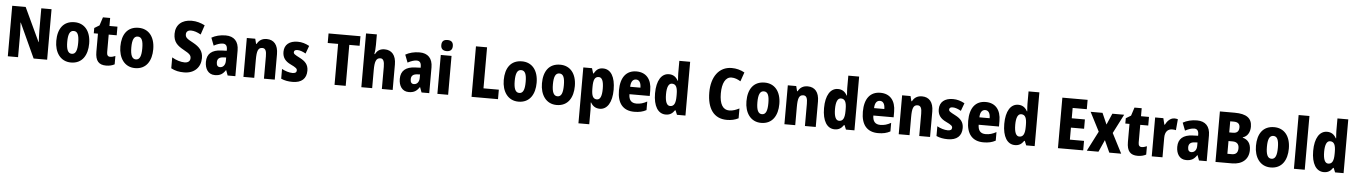

<svg xmlns="http://www.w3.org/2000/svg" viewBox="-29 -1616 19069 2704"><g transform="rotate(5 9505.0 -264.0)"><path d="M624 0V-714H479V-406C479 -361 482 -297 485 -236H482L258 -714H68V0H213V-311C213 -357 210 -422 205 -488H209L433 0Z M1194 -276C1194 -458 1101 -560 963 -560C804 -560 729 -445 729 -276C729 -116 810 10 961 10C1123 10 1194 -118 1194 -276ZM884 -275C884 -383 907 -436 962 -436C1018 -436 1039 -383 1039 -276C1039 -169 1018 -113 962 -113C907 -113 884 -170 884 -275Z M1504 -118C1472 -118 1457 -138 1457 -179V-428H1570V-550H1457V-663H1355L1317 -546L1246 -503V-428H1305V-173C1305 -43 1355 10 1457 10C1505 10 1543 0 1577 -18V-136C1551 -125 1527 -118 1504 -118Z M2100 -276C2100 -458 2007 -560 1869 -560C1710 -560 1635 -445 1635 -276C1635 -116 1716 10 1867 10C2029 10 2100 -118 2100 -276ZM1790 -275C1790 -383 1813 -436 1868 -436C1924 -436 1945 -383 1945 -276C1945 -169 1924 -113 1868 -113C1813 -113 1790 -170 1790 -275Z M2794 -212C2794 -312 2743 -367 2650 -418C2560 -465 2539 -483 2539 -527C2539 -561 2561 -586 2608 -586C2649 -586 2696 -571 2747 -542L2792 -676C2735 -705 2673 -724 2605 -724C2465 -724 2380 -646 2380 -520C2380 -404 2437 -356 2529 -305C2614 -259 2634 -238 2634 -197C2634 -159 2608 -131 2555 -131C2502 -131 2435 -151 2376 -186V-32C2435 -1 2489 10 2560 10C2708 10 2794 -85 2794 -212Z M3100 -560C3023 -560 2955 -542 2901 -511L2943 -402C2991 -428 3034 -442 3070 -442C3111 -442 3133 -417 3133 -363V-346L3056 -343C2925 -338 2854 -280 2854 -165C2854 -67 2901 10 2995 10C3069 10 3108 -16 3146 -73H3149L3176 0H3285V-363C3285 -493 3217 -560 3100 -560ZM3094 -249 3133 -251V-202C3133 -144 3101 -108 3058 -108C3026 -108 3008 -128 3008 -172C3008 -220 3034 -246 3094 -249Z M3680 -560C3617 -560 3571 -532 3544 -479H3536L3518 -550H3399V0H3552V-256C3552 -379 3569 -429 3629 -429C3675 -429 3689 -390 3689 -315V0H3842V-360C3842 -492 3781 -560 3680 -560Z M4289 -165C4289 -252 4243 -297 4167 -336C4090 -376 4076 -385 4076 -409C4076 -431 4093 -443 4124 -443C4161 -443 4204 -426 4242 -404L4283 -515C4229 -544 4178 -560 4118 -560C4001 -560 3930 -502 3930 -401C3930 -319 3970 -269 4046 -233C4126 -195 4140 -180 4140 -156C4140 -128 4121 -115 4082 -115C4034 -115 3976 -134 3931 -159V-21C3981 1 4033 10 4093 10C4221 10 4289 -53 4289 -165Z M4845 0V-579H4991V-714H4540V-579H4687V0Z M5219 -612V-760H5066V0H5219V-256C5219 -372 5236 -429 5299 -429C5338 -429 5356 -392 5356 -315V0H5509V-360C5509 -491 5447 -560 5346 -560C5286 -560 5242 -534 5217 -481H5208C5215 -517 5219 -561 5219 -612Z M5841 -560C5764 -560 5696 -542 5642 -511L5684 -402C5732 -428 5775 -442 5811 -442C5852 -442 5874 -417 5874 -363V-346L5797 -343C5666 -338 5595 -280 5595 -165C5595 -67 5642 10 5736 10C5810 10 5849 -16 5887 -73H5890L5917 0H6026V-363C6026 -493 5958 -560 5841 -560ZM5835 -249 5874 -251V-202C5874 -144 5842 -108 5799 -108C5767 -108 5749 -128 5749 -172C5749 -220 5775 -246 5835 -249Z M6218 -768C6165 -768 6136 -745 6136 -689C6136 -635 6167 -611 6218 -611C6268 -611 6299 -635 6299 -689C6299 -744 6270 -768 6218 -768ZM6293 -550H6141V0H6293Z M6624 0H6998V-134H6781V-714H6624Z M7520 -276C7520 -458 7427 -560 7289 -560C7130 -560 7055 -445 7055 -276C7055 -116 7136 10 7287 10C7449 10 7520 -118 7520 -276ZM7210 -275C7210 -383 7233 -436 7288 -436C7344 -436 7365 -383 7365 -276C7365 -169 7344 -113 7288 -113C7233 -113 7210 -170 7210 -275Z M8060 -276C8060 -458 7967 -560 7829 -560C7670 -560 7595 -445 7595 -276C7595 -116 7676 10 7827 10C7989 10 8060 -118 8060 -276ZM7750 -275C7750 -383 7773 -436 7828 -436C7884 -436 7905 -383 7905 -276C7905 -169 7884 -113 7828 -113C7773 -113 7750 -170 7750 -275Z M8435 -560C8377 -560 8342 -538 8309 -478H8301L8279 -550H8156V240H8309V30C8309 4 8306 -28 8303 -67H8309C8336 -18 8378 10 8437 10C8541 10 8609 -94 8609 -274C8609 -456 8545 -560 8435 -560ZM8385 -434C8431 -434 8455 -383 8455 -274C8455 -169 8432 -118 8385 -118C8329 -118 8309 -165 8309 -264V-289C8309 -390 8330 -434 8385 -434Z M8908 -559C8766 -559 8684 -459 8684 -272C8684 -89 8766 10 8924 10C8994 10 9046 -2 9095 -29V-150C9042 -121 8999 -108 8945 -108C8872 -108 8837 -149 8836 -231H9123V-309C9123 -468 9044 -559 8908 -559ZM8912 -445C8957 -445 8982 -405 8982 -336H8837C8839 -413 8869 -445 8912 -445Z M9369 10C9429 10 9463 -15 9495 -61H9503L9528 0H9648V-760H9495V-584C9495 -557 9498 -519 9501 -479H9496C9467 -532 9426 -560 9367 -560C9261 -560 9194 -456 9194 -275C9194 -95 9260 10 9369 10ZM9420 -115C9375 -115 9349 -167 9349 -276C9349 -378 9374 -431 9420 -431C9478 -431 9499 -384 9499 -286V-260C9499 -160 9476 -115 9420 -115Z M10248 -590C10295 -590 10336 -573 10377 -548L10422 -677C10364 -709 10303 -724 10240 -724C10058 -724 9954 -572 9954 -356C9954 -126 10049 10 10233 10C10295 10 10349 -2 10397 -27V-166C10351 -143 10306 -125 10256 -125C10164 -125 10117 -205 10117 -355C10117 -497 10163 -590 10248 -590Z M10951 -276C10951 -458 10858 -560 10720 -560C10561 -560 10486 -445 10486 -276C10486 -116 10567 10 10718 10C10880 10 10951 -118 10951 -276ZM10641 -275C10641 -383 10664 -436 10719 -436C10775 -436 10796 -383 10796 -276C10796 -169 10775 -113 10719 -113C10664 -113 10641 -170 10641 -275Z M11328 -560C11265 -560 11219 -532 11192 -479H11184L11166 -550H11047V0H11200V-256C11200 -379 11217 -429 11277 -429C11323 -429 11337 -390 11337 -315V0H11490V-360C11490 -492 11429 -560 11328 -560Z M11758 10C11818 10 11852 -15 11884 -61H11892L11917 0H12037V-760H11884V-584C11884 -557 11887 -519 11890 -479H11885C11856 -532 11815 -560 11756 -560C11650 -560 11583 -456 11583 -275C11583 -95 11649 10 11758 10ZM11809 -115C11764 -115 11738 -167 11738 -276C11738 -378 11763 -431 11809 -431C11867 -431 11888 -384 11888 -286V-260C11888 -160 11865 -115 11809 -115Z M12356 -559C12214 -559 12132 -459 12132 -272C12132 -89 12214 10 12372 10C12442 10 12494 -2 12543 -29V-150C12490 -121 12447 -108 12393 -108C12320 -108 12285 -149 12284 -231H12571V-309C12571 -468 12492 -559 12356 -559ZM12360 -445C12405 -445 12430 -405 12430 -336H12285C12287 -413 12317 -445 12360 -445Z M12944 -560C12881 -560 12835 -532 12808 -479H12800L12782 -550H12663V0H12816V-256C12816 -379 12833 -429 12893 -429C12939 -429 12953 -390 12953 -315V0H13106V-360C13106 -492 13045 -560 12944 -560Z M13553 -165C13553 -252 13507 -297 13431 -336C13354 -376 13340 -385 13340 -409C13340 -431 13357 -443 13388 -443C13425 -443 13468 -426 13506 -404L13547 -515C13493 -544 13442 -560 13382 -560C13265 -560 13194 -502 13194 -401C13194 -319 13234 -269 13310 -233C13390 -195 13404 -180 13404 -156C13404 -128 13385 -115 13346 -115C13298 -115 13240 -134 13195 -159V-21C13245 1 13297 10 13357 10C13485 10 13553 -53 13553 -165Z M13845 -559C13703 -559 13621 -459 13621 -272C13621 -89 13703 10 13861 10C13931 10 13983 -2 14032 -29V-150C13979 -121 13936 -108 13882 -108C13809 -108 13774 -149 13773 -231H14060V-309C14060 -468 13981 -559 13845 -559ZM13849 -445C13894 -445 13919 -405 13919 -336H13774C13776 -413 13806 -445 13849 -445Z M14306 10C14366 10 14400 -15 14432 -61H14440L14465 0H14585V-760H14432V-584C14432 -557 14435 -519 14438 -479H14433C14404 -532 14363 -560 14304 -560C14198 -560 14131 -456 14131 -275C14131 -95 14197 10 14306 10ZM14357 -115C14312 -115 14286 -167 14286 -276C14286 -378 14311 -431 14357 -431C14415 -431 14436 -384 14436 -286V-260C14436 -160 14413 -115 14357 -115Z M15271 0V-134H15071V-304H15257V-436H15071V-582H15271V-714H14914V0Z M15466 -281 15322 0H15487L15563 -170L15640 0H15808L15664 -280L15802 -550H15635L15566 -391L15496 -550H15328Z M16087 -118C16055 -118 16040 -138 16040 -179V-428H16153V-550H16040V-663H15938L15900 -546L15829 -503V-428H15888V-173C15888 -43 15938 10 16040 10C16088 10 16126 0 16160 -18V-136C16134 -125 16110 -118 16087 -118Z M16512 -560C16455 -560 16409 -511 16385 -460H16378L16356 -550H16240V0H16392V-277C16392 -363 16434 -403 16495 -403C16518 -403 16534 -401 16547 -397L16561 -553C16544 -558 16527 -560 16512 -560Z M16832 -560C16755 -560 16687 -542 16633 -511L16675 -402C16723 -428 16766 -442 16802 -442C16843 -442 16865 -417 16865 -363V-346L16788 -343C16657 -338 16586 -280 16586 -165C16586 -67 16633 10 16727 10C16801 10 16840 -16 16878 -73H16881L16908 0H17017V-363C17017 -493 16949 -560 16832 -560ZM16826 -249 16865 -251V-202C16865 -144 16833 -108 16790 -108C16758 -108 16740 -128 16740 -172C16740 -220 16766 -246 16826 -249Z M17350 -714H17141V0H17375C17520 0 17609 -79 17609 -208C17609 -304 17566 -354 17494 -374V-379C17553 -395 17595 -452 17595 -537C17595 -657 17518 -714 17350 -714ZM17352 -431H17298V-588H17348C17406 -588 17435 -563 17435 -514C17435 -461 17409 -431 17352 -431ZM17298 -309H17357C17419 -309 17447 -275 17447 -221C17447 -161 17421 -129 17361 -129H17298Z M18154 -276C18154 -458 18061 -560 17923 -560C17764 -560 17689 -445 17689 -276C17689 -116 17770 10 17921 10C18083 10 18154 -118 18154 -276ZM17844 -275C17844 -383 17867 -436 17922 -436C17978 -436 17999 -383 17999 -276C17999 -169 17978 -113 17922 -113C17867 -113 17844 -170 17844 -275Z M18403 0V-760H18250V0Z M18673 10C18733 10 18767 -15 18799 -61H18807L18832 0H18952V-760H18799V-584C18799 -557 18802 -519 18805 -479H18800C18771 -532 18730 -560 18671 -560C18565 -560 18498 -456 18498 -275C18498 -95 18564 10 18673 10ZM18724 -115C18679 -115 18653 -167 18653 -276C18653 -378 18678 -431 18724 -431C18782 -431 18803 -384 18803 -286V-260C18803 -160 18780 -115 18724 -115Z"/></g></svg>

Font: Noto Sans Thai Looped Condensed ExtraBold
Style: Regular
Weight: 800
Width: 3
Designer: Sasikarn Vongin, Ben Mitchell
Foundry: The Fontpad Ltd
Version: Version 1.001